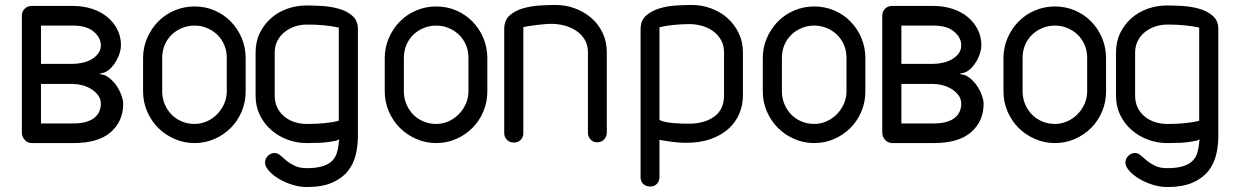

<svg xmlns="http://www.w3.org/2000/svg" viewBox="-20 -576 4993 773"><path d="M68 -513Q68 -529 79 -540.5Q90 -552 107 -552H275Q315 -552 350.5 -540.5Q386 -529 411.5 -508Q437 -487 452 -458Q467 -429 467 -394Q467 -380 462 -363Q457 -346 448 -330.5Q439 -315 427 -302.5Q415 -290 400 -284Q398 -283 390 -281.5Q382 -280 380 -278Q382 -277 390 -276Q398 -275 400 -274Q416 -267 430 -253.5Q444 -240 454 -223.5Q464 -207 470 -189.5Q476 -172 476 -158Q476 -88 426 -44Q376 0 275 0H106Q90 -1 79 -13.5Q68 -26 68 -42ZM145 -238V-79H275Q306 -79 327.5 -85.5Q349 -92 362 -103.5Q375 -115 380.5 -129Q386 -143 386 -158Q386 -178 374.5 -193Q363 -208 346.5 -218Q330 -228 310.5 -233Q291 -238 275 -238ZM275 -319Q291 -319 310.5 -323Q330 -327 346.5 -336Q363 -345 374.5 -359.5Q386 -374 386 -394Q386 -424 357.5 -448.5Q329 -473 275 -473H145V-319Z M556 -342Q556 -385 572.5 -423Q589 -461 617 -489.5Q645 -518 683 -534Q721 -550 763 -550Q806 -550 843.5 -534Q881 -518 909 -489.5Q937 -461 953 -423Q969 -385 969 -342V-208Q969 -165 953 -127Q937 -89 909 -61Q881 -33 843.5 -16.5Q806 0 763 0Q721 0 683 -16.5Q645 -33 617 -61Q589 -89 572.5 -127Q556 -165 556 -208ZM633 -208Q633 -181 643 -157Q653 -133 670.5 -115Q688 -97 712 -87Q736 -77 763 -77Q788 -77 811.5 -87Q835 -97 853 -115Q871 -133 882 -157Q893 -181 893 -208V-343Q893 -372 882.5 -396Q872 -420 854 -437Q836 -454 812.5 -463.5Q789 -473 763 -473Q737 -473 713.5 -463.5Q690 -454 672 -437Q654 -420 643.5 -396Q633 -372 633 -342Z M1344 -465Q1317 -471 1285 -474Q1253 -477 1227 -477H1215Q1189 -477 1166 -469Q1143 -461 1125 -446.5Q1107 -432 1096.5 -411Q1086 -390 1086 -364V-191Q1086 -164 1096.5 -142.5Q1107 -121 1125 -106.5Q1143 -92 1166 -84.5Q1189 -77 1215 -77H1225Q1252 -77 1285 -80Q1318 -83 1344 -90ZM1421 -28Q1421 11 1412 48Q1403 85 1380 113.5Q1357 142 1317 159.5Q1277 177 1215 177Q1186 177 1156 167.5Q1126 158 1102 143.5Q1078 129 1062.5 111.5Q1047 94 1047 79Q1047 63 1058.5 51.5Q1070 40 1086 40Q1098 40 1108.5 49.5Q1119 59 1133 70.5Q1147 82 1166.5 91.5Q1186 101 1215 101Q1250 101 1274 94.5Q1298 88 1313 75.5Q1328 63 1335 43Q1342 23 1344 -4L1346 -15Q1344 -14 1340.5 -12.5Q1337 -11 1335 -10Q1296 -2 1266.5 -1Q1237 0 1215 0Q1174 0 1137 -14Q1100 -28 1071.5 -53Q1043 -78 1026 -113Q1009 -148 1009 -191V-364Q1009 -408 1026 -443Q1043 -478 1071.5 -503Q1100 -528 1137 -541Q1174 -554 1215 -554Q1240 -554 1275.5 -552Q1311 -550 1343.5 -541Q1376 -532 1398.5 -512.5Q1421 -493 1421 -459Z M1529 -342Q1529 -385 1545.5 -423Q1562 -461 1590 -489.5Q1618 -518 1656 -534Q1694 -550 1736 -550Q1779 -550 1816.5 -534Q1854 -518 1882 -489.5Q1910 -461 1926 -423Q1942 -385 1942 -342V-208Q1942 -165 1926 -127Q1910 -89 1882 -61Q1854 -33 1816.5 -16.5Q1779 0 1736 0Q1694 0 1656 -16.5Q1618 -33 1590 -61Q1562 -89 1545.5 -127Q1529 -165 1529 -208ZM1606 -208Q1606 -181 1616 -157Q1626 -133 1643.5 -115Q1661 -97 1685 -87Q1709 -77 1736 -77Q1761 -77 1784.5 -87Q1808 -97 1826 -115Q1844 -133 1855 -157Q1866 -181 1866 -208V-343Q1866 -372 1855.5 -396Q1845 -420 1827 -437Q1809 -454 1785.5 -463.5Q1762 -473 1736 -473Q1710 -473 1686.5 -463.5Q1663 -454 1645 -437Q1627 -420 1616.5 -396Q1606 -372 1606 -342Z M2087 -40Q2087 -24 2076.5 -13Q2066 -2 2049 -2Q2032 -2 2021 -13Q2010 -24 2010 -40V-459Q2010 -495 2032.5 -514.5Q2055 -534 2087.5 -543Q2120 -552 2155.5 -554Q2191 -556 2217 -556Q2258 -556 2295.5 -542Q2333 -528 2361.5 -503Q2390 -478 2406.5 -443Q2423 -408 2423 -366V-43Q2423 -26 2412 -14.5Q2401 -3 2384 -3Q2368 -3 2357.5 -14.5Q2347 -26 2347 -43V-366Q2347 -395 2334 -416.5Q2321 -438 2300 -452Q2279 -466 2253 -473Q2227 -480 2200 -480Q2186 -480 2170 -478.5Q2154 -477 2138 -475Q2122 -473 2108.5 -471Q2095 -469 2087 -467Z M2895 -365Q2895 -394 2882.5 -415.5Q2870 -437 2850.5 -451Q2831 -465 2806 -472Q2781 -479 2756 -479Q2730 -479 2696 -476Q2662 -473 2635 -466V-93Q2644 -88 2659 -85Q2674 -82 2690.5 -80.5Q2707 -79 2723.5 -78.5Q2740 -78 2753 -78Q2816 -78 2855.5 -106.5Q2895 -135 2895 -192ZM2971 -192Q2971 -153 2956.5 -118.5Q2942 -84 2913.5 -58Q2885 -32 2842 -16.5Q2799 -1 2741 -1Q2701 -1 2635 -13V137Q2635 154 2624.5 164.5Q2614 175 2598 175Q2581 175 2570 165Q2559 155 2559 138V-458Q2559 -494 2581.5 -513.5Q2604 -533 2636 -542.5Q2668 -552 2704 -554Q2740 -556 2766 -556Q2806 -556 2843.5 -542Q2881 -528 2909 -503Q2937 -478 2954 -443Q2971 -408 2971 -365Z M3051 -342Q3051 -385 3067.5 -423Q3084 -461 3112 -489.5Q3140 -518 3178 -534Q3216 -550 3258 -550Q3301 -550 3338.5 -534Q3376 -518 3404 -489.5Q3432 -461 3448 -423Q3464 -385 3464 -342V-208Q3464 -165 3448 -127Q3432 -89 3404 -61Q3376 -33 3338.5 -16.5Q3301 0 3258 0Q3216 0 3178 -16.5Q3140 -33 3112 -61Q3084 -89 3067.5 -127Q3051 -165 3051 -208ZM3128 -208Q3128 -181 3138 -157Q3148 -133 3165.5 -115Q3183 -97 3207 -87Q3231 -77 3258 -77Q3283 -77 3306.5 -87Q3330 -97 3348 -115Q3366 -133 3377 -157Q3388 -181 3388 -208V-343Q3388 -372 3377.5 -396Q3367 -420 3349 -437Q3331 -454 3307.5 -463.5Q3284 -473 3258 -473Q3232 -473 3208.5 -463.5Q3185 -454 3167 -437Q3149 -420 3138.5 -396Q3128 -372 3128 -342Z M3532 -513Q3532 -529 3543 -540.5Q3554 -552 3571 -552H3739Q3779 -552 3814.5 -540.5Q3850 -529 3875.5 -508Q3901 -487 3916 -458Q3931 -429 3931 -394Q3931 -380 3926 -363Q3921 -346 3912 -330.5Q3903 -315 3891 -302.5Q3879 -290 3864 -284Q3862 -283 3854 -281.5Q3846 -280 3844 -278Q3846 -277 3854 -276Q3862 -275 3864 -274Q3880 -267 3894 -253.5Q3908 -240 3918 -223.5Q3928 -207 3934 -189.5Q3940 -172 3940 -158Q3940 -88 3890 -44Q3840 0 3739 0H3570Q3554 -1 3543 -13.5Q3532 -26 3532 -42ZM3609 -238V-79H3739Q3770 -79 3791.5 -85.5Q3813 -92 3826 -103.5Q3839 -115 3844.5 -129Q3850 -143 3850 -158Q3850 -178 3838.5 -193Q3827 -208 3810.5 -218Q3794 -228 3774.5 -233Q3755 -238 3739 -238ZM3739 -319Q3755 -319 3774.5 -323Q3794 -327 3810.5 -336Q3827 -345 3838.5 -359.5Q3850 -374 3850 -394Q3850 -424 3821.5 -448.5Q3793 -473 3739 -473H3609V-319Z M4020 -342Q4020 -385 4036.5 -423Q4053 -461 4081 -489.5Q4109 -518 4147 -534Q4185 -550 4227 -550Q4270 -550 4307.5 -534Q4345 -518 4373 -489.5Q4401 -461 4417 -423Q4433 -385 4433 -342V-208Q4433 -165 4417 -127Q4401 -89 4373 -61Q4345 -33 4307.5 -16.5Q4270 0 4227 0Q4185 0 4147 -16.5Q4109 -33 4081 -61Q4053 -89 4036.5 -127Q4020 -165 4020 -208ZM4097 -208Q4097 -181 4107 -157Q4117 -133 4134.5 -115Q4152 -97 4176 -87Q4200 -77 4227 -77Q4252 -77 4275.5 -87Q4299 -97 4317 -115Q4335 -133 4346 -157Q4357 -181 4357 -208V-343Q4357 -372 4346.5 -396Q4336 -420 4318 -437Q4300 -454 4276.5 -463.5Q4253 -473 4227 -473Q4201 -473 4177.5 -463.5Q4154 -454 4136 -437Q4118 -420 4107.5 -396Q4097 -372 4097 -342Z M4808 -465Q4781 -471 4749 -474Q4717 -477 4691 -477H4679Q4653 -477 4630 -469Q4607 -461 4589 -446.5Q4571 -432 4560.5 -411Q4550 -390 4550 -364V-191Q4550 -164 4560.5 -142.5Q4571 -121 4589 -106.5Q4607 -92 4630 -84.5Q4653 -77 4679 -77H4689Q4716 -77 4749 -80Q4782 -83 4808 -90ZM4885 -28Q4885 11 4876 48Q4867 85 4844 113.5Q4821 142 4781 159.5Q4741 177 4679 177Q4650 177 4620 167.5Q4590 158 4566 143.5Q4542 129 4526.5 111.5Q4511 94 4511 79Q4511 63 4522.5 51.5Q4534 40 4550 40Q4562 40 4572.5 49.5Q4583 59 4597 70.5Q4611 82 4630.5 91.5Q4650 101 4679 101Q4714 101 4738 94.5Q4762 88 4777 75.5Q4792 63 4799 43Q4806 23 4808 -4L4810 -15Q4808 -14 4804.5 -12.5Q4801 -11 4799 -10Q4760 -2 4730.5 -1Q4701 0 4679 0Q4638 0 4601 -14Q4564 -28 4535.5 -53Q4507 -78 4490 -113Q4473 -148 4473 -191V-364Q4473 -408 4490 -443Q4507 -478 4535.5 -503Q4564 -528 4601 -541Q4638 -554 4679 -554Q4704 -554 4739.5 -552Q4775 -550 4807.5 -541Q4840 -532 4862.5 -512.5Q4885 -493 4885 -459Z"/></svg>

Font: VDS Compensated
Style: Light
Weight: 300
Designer: artmaker
Foundry: artmaker
Version: Version 1.000 2012 initial release